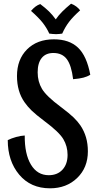

<svg xmlns="http://www.w3.org/2000/svg" viewBox="-20 -980 535 1040"><path d="M416 -300Q436 -270 446 -235.5Q456 -201 456 -160Q456 -72 398 -16Q340 40 251 40Q146 40 84 -34Q22 -108 22 -221Q42 -231 67.5 -238Q93 -245 114 -246Q113 -146 147.5 -88.5Q182 -31 244 -31Q291 -31 318.5 -61Q346 -91 346 -141Q346 -188 323 -226.5Q300 -265 222 -323Q173 -360 151 -381.5Q129 -403 113 -426Q92 -456 82 -491.5Q72 -527 72 -568Q72 -658 126.5 -712.5Q181 -767 272 -767Q355 -767 402.5 -722Q450 -677 469 -575Q453 -565 432 -559.5Q411 -554 376 -551Q367 -626 342 -659.5Q317 -693 269 -693Q228 -693 206 -666Q184 -639 184 -588Q184 -538 207.5 -498.5Q231 -459 309 -401Q357 -365 379 -343.5Q401 -322 416 -300ZM148 -921Q161 -936 172.5 -944.5Q184 -953 198 -958Q226 -937 245 -918.5Q264 -900 282 -875Q297 -897 317 -917Q337 -937 365 -960Q381 -954 393.5 -944.5Q406 -935 414 -924Q376 -890 354.5 -862Q333 -834 317 -798Q310 -797 301 -796Q292 -795 284 -795Q275 -795 265 -796Q255 -797 247 -798Q233 -829 211.5 -856.5Q190 -884 148 -921Z"/></svg>

Font: Atma Medium
Style: Regular
Weight: 500
Designer: Gregori Vincens, Jeremie Hornus, Riccardo Olocco, Yoann Minet.
Foundry: black foundry
Version: Version 1.101;PS 1.100;hotconv 1.0.86;makeotf.lib2.5.63406